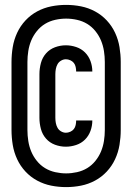

<svg xmlns="http://www.w3.org/2000/svg" viewBox="-20 -732 540 784"><path d="M249 -133Q226 -133 204.5 -141Q183 -149 168 -166Q153 -183 147 -205.5Q141 -228 141 -251V-429Q141 -452 147 -474.5Q153 -497 168 -514Q183 -531 204.5 -539Q226 -547 249 -547Q270 -547 291 -540Q312 -533 327 -518Q342 -503 349.5 -482.5Q357 -462 357 -440H291Q291 -449 289 -458.5Q287 -468 281.5 -475Q276 -482 267 -486Q258 -490 249 -490Q239 -490 229.5 -484.5Q220 -479 215 -470Q210 -461 208 -450.5Q206 -440 206 -429V-251Q206 -240 208 -229.5Q210 -219 215 -210Q220 -201 229.5 -195.5Q239 -190 249 -190Q258 -190 267 -194Q276 -198 281.5 -205Q287 -212 289 -221.5Q291 -231 291 -240H357Q357 -218 349.5 -197.5Q342 -177 327 -162Q312 -147 291 -140Q270 -133 249 -133ZM250 32Q219 32 189 26Q159 20 132 5.5Q105 -9 84 -31.5Q63 -54 50 -82Q37 -110 32 -140.5Q27 -171 27 -201V-479Q27 -509 32 -539.5Q37 -570 50 -598Q63 -626 84 -648.5Q105 -671 132 -685.5Q159 -700 189 -706Q219 -712 250 -712Q281 -712 311 -706Q341 -700 368 -685.5Q395 -671 416 -648.5Q437 -626 450 -598Q463 -570 468 -539.5Q473 -509 473 -479V-201Q473 -171 468 -140.5Q463 -110 450 -82Q437 -54 416 -31.5Q395 -9 368 5.5Q341 20 311 26Q281 32 250 32ZM250 -24Q272 -24 294.5 -29Q317 -34 336 -45.5Q355 -57 369.5 -75Q384 -93 392.5 -113.5Q401 -134 404.5 -156.5Q408 -179 408 -201V-479Q408 -501 404.5 -523.5Q401 -546 392.5 -566.5Q384 -587 369.5 -605Q355 -623 336 -634.5Q317 -646 294.5 -651Q272 -656 250 -656Q228 -656 205.5 -651Q183 -646 164 -634.5Q145 -623 130.5 -605Q116 -587 107.5 -566.5Q99 -546 95.5 -523.5Q92 -501 92 -479V-201Q92 -179 95.5 -156.5Q99 -134 107.5 -113.5Q116 -93 130.5 -75Q145 -57 164 -45.5Q183 -34 205.5 -29Q228 -24 250 -24Z"/></svg>

Font: Iosevka Curly
Style: Bold
Weight: 700
Monospace: yes
Designer: Belleve Invis
Foundry: Belleve Invis
Version: Version 22.1.2; ttfautohint (v1.8.4)